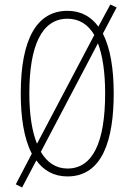

<svg xmlns="http://www.w3.org/2000/svg" viewBox="-20 -772 580 851"><path d="M484 -358C484 -467 469 -559 436 -623L497 -739L469 -752L416 -654C384 -698 339 -724 279 -724C145 -724 72 -602 72 -358C72 -256 85 -160 121 -91L50 45L78 59L141 -61C173 -17 218 10 279 10C436 10 484 -156 484 -358ZM110 -358C110 -569 165 -689 279 -689C331 -689 370 -664 398 -617L144 -135C122 -189 110 -264 110 -358ZM446 -358C446 -141 391 -25 279 -25C229 -25 189 -51 161 -99L414 -580C435 -526 446 -451 446 -358Z"/></svg>

Font: Noto Sans Gurmukhi UI ExtraCondensed ExtraLight
Style: Regular
Weight: 200
Width: 2
Designer: Jelle Bosma - Monotype Design Team
Foundry: Monotype Imaging Inc.
Version: Version 2.004